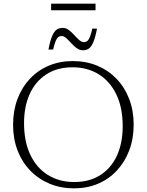

<svg xmlns="http://www.w3.org/2000/svg" viewBox="-20 -1020 802 1050"><path d="M377.5 -686Q451 -686 511.8 -660.8Q572.5 -635.5 617.2 -589Q662 -542.5 686.5 -478.8Q711 -415 711 -338.5Q711 -262 687 -198.2Q663 -134.5 619.2 -87.5Q575.5 -40.5 516 -15.2Q456.5 10 385 10Q312 10 251 -15.5Q190 -41 145.2 -87.2Q100.5 -133.5 76 -197.2Q51.5 -261 51.5 -337.5Q51.5 -414.5 75.5 -478.2Q99.5 -542 143.2 -588.8Q187 -635.5 246.8 -660.8Q306.5 -686 377.5 -686ZM385.5 -24.5Q469.5 -24.5 529 -62.8Q588.5 -101 619.8 -169.8Q651 -238.5 651 -329.5Q651 -431 616.5 -503Q582 -575 520.2 -613.5Q458.5 -652 377 -652Q293 -652 233.5 -613.5Q174 -575 142.8 -506.5Q111.5 -438 111.5 -346.5Q111.5 -245.5 146 -173.2Q180.5 -101 242.5 -62.8Q304.5 -24.5 385.5 -24.5ZM510.5 -863.5Q501 -814 490 -788.5Q479 -763 465.2 -754Q451.5 -745 434 -745Q415 -745 399.2 -756.8Q383.5 -768.5 369.5 -784Q355.5 -799.5 342.5 -811.2Q329.5 -823 317 -823Q306.5 -823 298.8 -817.2Q291 -811.5 284.5 -795.8Q278 -780 270.5 -749H245Q254.5 -799 265.8 -824.2Q277 -849.5 290.8 -858.5Q304.5 -867.5 322.5 -867.5Q341 -867.5 356.5 -855.8Q372 -844 386 -828.5Q400 -813 413 -801.2Q426 -789.5 438.5 -789.5Q449 -789.5 456.8 -795.2Q464.5 -801 471.2 -817Q478 -833 485 -863.5ZM259.5 -964V-1000H502.5V-964Z"/></svg>

Font: Newsreader 16pt 16pt Light
Style: Regular
Weight: 300
Version: Version 1.003